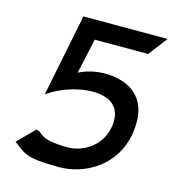

<svg xmlns="http://www.w3.org/2000/svg" viewBox="-93 -658 676 747"><g transform="rotate(15 245.5 -284.5)"><path d="M23 -41 27 -38C69 -7 74 11 212 11C319 11 434 -58 455 -190C478 -334 392 -387 291 -387C252 -387 218 -378 187 -363L218 -504H433L491 -580H152L85 -248L94 -254C171 -307 317 -334 359 -267C370 -250 375 -227 370 -195C357 -112 283 -72 225 -72C104 -72 117 -104 92 -107H89Z"/></g></svg>

Font: Charger Sport
Style: SeBdObl
Weight: 600
Designer: Jasper
Foundry: Cannot Into Space Fonts
Version: Version 1.1